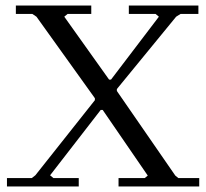

<svg xmlns="http://www.w3.org/2000/svg" viewBox="-20 -670 741 690"><path d="M263 0H5V-30H94L107 -40L321 -310V-317L111 -610L96 -620H37V-650H308V-620H223L211 -610L372 -384H379L551 -610L539 -620H443V-650H693V-620H629L613 -610L400 -350V-343L610 -39L621 -30H696V0H406V-30H500L511 -39L349 -275H342L160 -40L172 -30H263Z"/></svg>

Font: EB Squaramond
Style: Regular
Weight: 400
Designer: Jake Brussel Faria
Foundry: Jake Brussel Faria
Version: Version 0.002